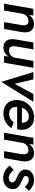

<svg xmlns="http://www.w3.org/2000/svg" viewBox="1210 -1720 554 3014"><g transform="rotate(90 1487.0 -213.0)"><path d="M375 -280Q381 -321 368.5 -351.5Q356 -382 311 -382Q266 -382 234 -354Q202 -326 195 -283L146 0H38L118 -460H225L214 -393Q239 -429 274 -449.5Q309 -470 356 -470Q408 -470 439 -446Q470 -422 481.5 -381.5Q493 -341 486 -293L435 0H327Z M707 -180Q702 -140 714 -109Q726 -78 769 -78Q815 -78 847.5 -105.5Q880 -133 887 -177L936 -460H1044L965 0H857L868 -68Q843 -32 808 -11Q773 10 726 10Q674 10 643 -14Q612 -38 601 -78.5Q590 -119 597 -168L647 -460H755Z M1111 -460H1226L1296 -166L1457 -460H1577L1265 44Z M1757 10Q1664 10 1607 -45.5Q1550 -101 1550 -200Q1550 -273 1585 -334.5Q1620 -396 1681 -433Q1742 -470 1820 -470Q1913 -470 1965.5 -417.5Q2018 -365 2018 -268Q2018 -252 2014.5 -234Q2011 -216 2007 -205H1657Q1656 -148 1683 -113.5Q1710 -79 1766 -79Q1809 -79 1843 -99Q1877 -119 1900 -152L1990 -115Q1954 -58 1895 -24Q1836 10 1757 10ZM1811 -388Q1760 -388 1724 -358Q1688 -328 1671 -280H1907V-282Q1907 -331 1883 -359.5Q1859 -388 1811 -388Z M2401 -280Q2407 -321 2394.5 -351.5Q2382 -382 2337 -382Q2292 -382 2260 -354Q2228 -326 2221 -283L2172 0H2064L2144 -460H2251L2240 -393Q2265 -429 2300 -449.5Q2335 -470 2382 -470Q2434 -470 2465 -446Q2496 -422 2507.5 -381.5Q2519 -341 2512 -293L2461 0H2353Z M2647 -150Q2675 -116 2707.5 -94.5Q2740 -73 2778 -74Q2807 -74 2825 -89.5Q2843 -105 2843 -128Q2844 -158 2816.5 -175.5Q2789 -193 2755 -206Q2728 -217 2701.5 -233Q2675 -249 2658 -274.5Q2641 -300 2642 -339Q2643 -383 2666.5 -412Q2690 -441 2726.5 -455.5Q2763 -470 2804 -470Q2859 -470 2902.5 -446.5Q2946 -423 2974 -389L2913 -326Q2892 -352 2863.5 -370Q2835 -388 2803 -388Q2776 -388 2759.5 -376Q2743 -364 2742 -344Q2741 -318 2767 -303.5Q2793 -289 2827 -275Q2861 -260 2889 -243Q2917 -226 2933.5 -200Q2950 -174 2949 -134Q2947 -69 2900 -28Q2853 13 2780 14Q2710 14 2659 -17.5Q2608 -49 2579 -88Z"/></g></svg>

Font: Jost* Medium
Style: Italic
Weight: 500
Italic angle: -10°
Version: Version 3.7